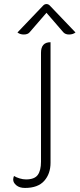

<svg xmlns="http://www.w3.org/2000/svg" viewBox="-20 -717 392 946"><path d="M45 168Q45 159 49 150Q60 157 76.5 162Q93 167 108 167Q150 167 166 145Q182 123 182 80V-457Q182 -509 229 -509V85Q229 139 198 174Q167 209 103 209Q76 209 60.5 196Q45 183 45 168ZM97 -547Q79 -547 66 -557L193 -690Q200 -697 209 -697Q218 -697 225 -690L352 -557Q339 -547 320 -547Q302 -547 292 -558L209 -654L126 -558Q117 -547 97 -547Z"/></svg>

Font: K2D Thin
Style: Regular
Weight: 100
Designer: Katatrad Aksorn Co.,Ltd.
Foundry: Cadson Demak Co.,Ltd.
Version: Version 1.000; ttfautohint (v1.6)